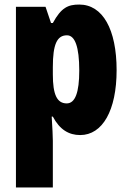

<svg xmlns="http://www.w3.org/2000/svg" viewBox="-20 -583 564 843"><path d="M328 -563C279 -563 249 -550 212 -482H204L180 -553H50V240H212V35C212 14 210 -21 207 -71H212C242 -14 282 10 332 10C430 10 492 -98 492 -275C492 -454 431 -563 328 -563ZM274 -428C309 -428 328 -378 328 -273C328 -177 310 -129 273 -129C230 -129 212 -168 212 -256V-288C212 -388 230 -428 274 -428Z"/></svg>

Font: Noto Sans Telugu ExtraCondensed Black
Style: Regular
Weight: 900
Width: 2
Designer: Jelle Bosma - Monotype Design Team
Foundry: Monotype Imaging Inc.
Version: Version 2.005